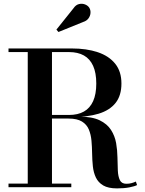

<svg xmlns="http://www.w3.org/2000/svg" viewBox="-20 -1012 782 1038"><path d="M206.5 -379V-390.5H353Q401 -390.5 433.8 -409Q466.5 -427.5 483.5 -465.2Q500.5 -503 500.5 -560.5Q500.5 -618 483.5 -655.8Q466.5 -693.5 433.8 -712Q401 -730.5 353 -730.5H26V-750H368Q448 -750 508.5 -729.8Q569 -709.5 602.8 -667.5Q636.5 -625.5 636.5 -560.5Q636.5 -495.5 604.8 -455.5Q573 -415.5 513 -397.2Q453 -379 368 -379ZM26 0V-19.5H365.5V0ZM130 -10.5V-738H261V-10.5ZM613 6.5Q565 6.5 538 -9.5Q511 -25.5 498.2 -52.5Q485.5 -79.5 482 -113Q478.5 -146.5 478 -182.2Q477.5 -218 474.5 -251.5Q471.5 -285 460.2 -312Q449 -339 423 -355Q397 -371 351 -371H206.5V-381.5H407Q477.5 -381.5 518.5 -361.8Q559.5 -342 580.2 -309.5Q601 -277 607.8 -238.5Q614.5 -200 615 -161.2Q615.5 -122.5 617 -90.2Q618.5 -58 628 -38.2Q637.5 -18.5 663 -18.5Q678.5 -18.5 691.2 -22Q704 -25.5 714.5 -30.5L721 -11.5Q709 -5 680.2 0.8Q651.5 6.5 613 6.5ZM296 -839 285 -852 377.5 -967.5Q390 -986 407.2 -990Q424.5 -994 439.8 -988Q455 -982 462.5 -970.5Q470.5 -957.5 469.2 -941.5Q468 -925.5 458 -912.2Q448 -899 430.5 -893.5Z"/></svg>

Font: Bodoni Moda 11pt SemiBold
Style: Regular
Weight: 600
Designer: Owen Earl
Foundry: indestructible type
Version: Version 2.004